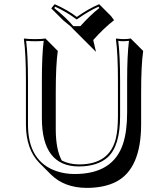

<svg xmlns="http://www.w3.org/2000/svg" viewBox="-20 -832 788 918"><path d="M543.9 -444.8Q543.9 -573.7 534.2 -645L536.1 -647.9Q554.7 -645 570.8 -645Q588.4 -645 606 -647.9L607.9 -645L664.6 -588.4Q654.8 -521.5 654.8 -388.7V-238.3Q654.8 -25.9 536.1 36.6Q478.5 66.4 393.6 66.4Q287.6 65.4 224.6 3.4L168 -53.2Q104.5 -118.2 104 -235.8V-444.8Q104 -573.7 94.2 -645L96.2 -647.9Q114.3 -645 147 -645Q179.7 -645 198.2 -647.9L200.2 -645L256.3 -588.4Q246.6 -521.5 246.6 -388.7V-212.4Q247.1 -116.2 275.4 -64.5Q310.5 -46.4 357.9 -45.9Q504.4 -45.9 534.2 -171.4Q543.9 -212.4 543.9 -276.9ZM320.3 -703.6Q302.7 -718.8 281.7 -735.4L225.1 -792L241.2 -812Q301.8 -785.6 347.2 -751Q404.3 -791 454.1 -812L510.7 -755.4L525.4 -735.4Q475.6 -696.8 425.8 -640.6L439 -584L382.3 -640.6L326.2 -696.8Q322.3 -701.2 320.3 -703.6ZM554.2 -444.8V-276.9Q554.2 -134.8 495.6 -80.6Q446.8 -36.6 357.9 -36.1Q179.7 -36.1 180.2 -268.6V-444.8Q180.2 -570.8 189 -636.7Q168.5 -634.8 147 -634.8Q125.5 -634.8 105 -636.7Q113.8 -565.9 113.8 -444.8V-235.8Q113.8 -59.6 251.5 -13.2Q291.5 0 336.9 0Q521 0 568.4 -145Q587.9 -205.1 587.9 -294.9V-444.8Q587.9 -570.3 596.7 -636.7Q583 -635.3 570.8 -634.8Q557.6 -634.8 545.4 -636.7Q554.2 -565.4 554.2 -444.8ZM330.6 -707H364.3Q410.6 -758.8 455.1 -793.9L450.7 -799.8Q404.3 -779.3 352.5 -742.7L346.7 -738.8L340.8 -743.2Q297.4 -775.4 244.1 -799.8L239.3 -793.5Q296.4 -747.6 330.6 -707Z"/></svg>

Font: Linux Biolinum Shadow O
Style: Regular
Weight: 400
Designer: Philipp H. Poll
Foundry: Philipp H. Poll
Version: Version 1.0.4